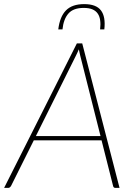

<svg xmlns="http://www.w3.org/2000/svg" viewBox="-39 -914 656 934"><path d="M450 -252 351 -644.5Q349.5 -651.5 347.8 -658.8Q346 -666 344.5 -674Q341 -666 337.8 -658.8Q334.5 -651.5 331 -644.5L135.5 -252ZM542.5 0H522Q514 0 511.5 -8L455 -231.5H125.5L14 -8Q11.5 -4.5 8.2 -2.2Q5 0 1 0H-19L335 -703H361ZM370.5 -894Q429 -894 452.2 -863.2Q475.5 -832.5 468.5 -771H448Q451 -796 448.2 -815.5Q445.5 -835 436.2 -848.2Q427 -861.5 410.5 -868.5Q394 -875.5 368.5 -875.5Q317.5 -875.5 293.8 -848.2Q270 -821 265 -771H244.5Q252 -833 282 -863.5Q312 -894 370.5 -894Z"/></svg>

Font: Lato ExtraLight
Style: Italic
Weight: 275
Italic angle: -7°
Designer: Lukasz Dziedzic with Adam Twardoch and Botio Nikoltchev
Foundry: tyPoland Lukasz Dziedzic
Version: Version 2.015; 2015-08-06; http://www.latofonts.com/